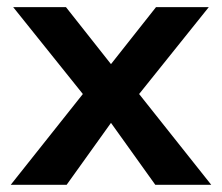

<svg xmlns="http://www.w3.org/2000/svg" viewBox="-20 -513 616 533"><path d="M9.8 0 210 -252 16.6 -493.2H163.1L288.1 -335L413.1 -493.2H559.6L366.2 -252L566.4 0H411.1L288.1 -171.9L165 0Z"/></svg>

Font: Sen
Style: Bold
Weight: 700
Designer: Kosal Sen, Philatype
Foundry: Philatype
Version: Version 2.000;gftools[0.9.31]